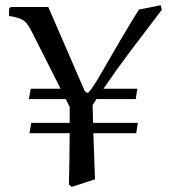

<svg xmlns="http://www.w3.org/2000/svg" viewBox="-20 -713 663 744"><path d="M250 -298.8 234.9 -329.1H91.8L99.1 -369.1H214.8L101.1 -594.2Q84 -628.4 64.5 -637.7Q44.9 -647 15.1 -650.9V-679.2L22 -686H167L308.1 -360.8Q309.1 -359.9 312.5 -356.4Q315.9 -353 319.8 -353Q322.8 -353 334 -368.4Q345.2 -383.8 360.1 -408.4Q375 -433.1 390.1 -460Q393.1 -464.8 408 -491Q422.9 -517.1 443.4 -552Q463.9 -586.9 484.4 -620.8Q504.9 -654.8 518.1 -675.8L603 -692.9L606.9 -674.8Q538.1 -585 484.6 -513.9Q431.2 -442.9 380.9 -369.1H512.2L505.9 -329.1H354Q347.2 -317.9 338.9 -306.2L340.8 -236.8H514.2L507.8 -196.8H341.8L348.1 -18.1L257.8 11.2L247.1 2Q248 -47.9 249 -97.4Q250 -147 250 -196.8H94.2L101.1 -236.8H250Q250 -252.9 250 -268.3Q250 -283.7 250 -298.8Z"/></svg>

Font: Aref Ruqaa
Style: Regular
Weight: 400
Designer: Abdullah Aref
Version: Version 1.002